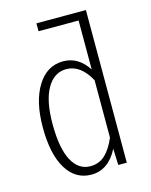

<svg xmlns="http://www.w3.org/2000/svg" viewBox="-113 -808 701 893"><g transform="rotate(-15 237.5 -362.0)"><path d="M388.2 -734.9V0H347.2L344.2 -79.1Q298.3 11.2 215.8 11.2Q139.6 11.2 96.4 -59.3Q53.2 -129.9 53.2 -258.8Q53.2 -384.3 99.4 -458.3Q145.5 -532.2 223.1 -532.2Q296.9 -532.2 342.8 -460.9V-696.8H149.9V-734.9ZM221.2 -27.8Q262.7 -27.8 291.7 -54.4Q320.8 -81.1 342.8 -132.8V-409.2Q297.4 -493.2 228 -493.2Q169.4 -493.2 135 -433.3Q100.6 -373.5 101.1 -258.8Q101.6 -144.5 133.1 -86.2Q164.6 -27.8 221.2 -27.8Z"/></g></svg>

Font: Fira Sans Compressed ExtraLight
Style: Regular
Weight: 250
Width: 1
Designer: Carrois Corporate & Edenspiekermann AG
Foundry: Carrois Corporate GbR & Edenspiekermann AG
Version: Version 4.203;PS 004.203;hotconv 1.0.88;makeotf.lib2.5.64775